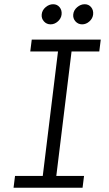

<svg xmlns="http://www.w3.org/2000/svg" viewBox="-20 -887 516 907"><path d="M44 0 51 -56H182L254 -644H123L130 -700H456L449 -644H318L246 -56H377L370 0ZM368 -772Q349 -772 336.5 -786Q324 -800 326 -819Q328 -839 344.5 -853Q361 -867 380 -867Q399 -867 410.5 -853Q422 -839 420 -819Q418 -800 402.5 -786Q387 -772 368 -772ZM219 -772Q200 -772 187.5 -786Q175 -800 177 -819Q179 -839 195.5 -853Q212 -867 231 -867Q250 -867 261.5 -853Q273 -839 271 -819Q269 -800 253.5 -786Q238 -772 219 -772Z"/></svg>

Font: Inclusive Sans Light
Style: Italic
Weight: 300
Italic angle: -7°
Designer: Olivia King
Foundry: Olivia King
Version: Version 2.004